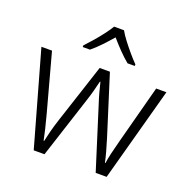

<svg xmlns="http://www.w3.org/2000/svg" viewBox="-134 -893 1005 1022"><g transform="rotate(20 368.0 -382.5)"><path d="M406 -346Q395 -379 387 -409Q379 -439 373 -464H370Q364 -439 356 -408.5Q348 -378 337 -345L225 0H164L14 -532H74L163 -204Q175 -159 183 -125.5Q191 -92 196 -66H199Q204 -90 212.5 -123Q221 -156 234 -196L344 -532H402L508 -196Q519 -160 528.5 -126Q538 -92 543 -67H546Q549 -91 557 -125Q565 -159 577 -204L664 -532H722L577 0H515ZM397 -765Q409 -743 430 -715.5Q451 -688 474 -661Q497 -634 516 -615V-606H475Q448 -628 420 -657Q392 -686 368 -714Q344 -686 316.5 -657Q289 -628 262 -606H221V-615Q240 -635 263 -661.5Q286 -688 307 -715.5Q328 -743 341 -765Z"/></g></svg>

Font: Noto Sans Arabic UI Lt
Style: Regular
Weight: 300
Designer: Monotype Design Team, Nadine Chahine and Nizar Qandah
Foundry: Monotype Imaging Inc.
Version: Version 2.010; ttfautohint (v1.8.4.7-5d5b)